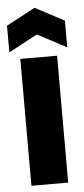

<svg xmlns="http://www.w3.org/2000/svg" viewBox="-53 -765 349 796"><g transform="rotate(-5 121.5 -367.0)"><path d="M45 0V-528H198V0ZM2 -559V-670L122 -734L243 -670V-559L122 -623Z"/></g></svg>

Font: Bricolage Grotesque Condensed ExtraBold
Style: Regular
Weight: 800
Width: 3
Designer: Mathieu Triay
Foundry: Atelier Triay
Version: Version 1.000;gftools[0.9.30]